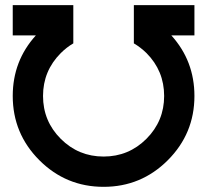

<svg xmlns="http://www.w3.org/2000/svg" viewBox="-20 -723 802 743"><path d="M118.7 -585.9H29.3V-703.1H263.7V-555.2Q237.8 -540 215.3 -517.6Q146.5 -448.7 146.5 -351.6Q146.5 -254.4 215.1 -185.8Q283.7 -117.2 380.9 -117.2Q478 -117.2 546.6 -185.8Q615.2 -254.4 615.2 -351.6Q615.2 -448.7 546.9 -517.6Q523.9 -540 498 -555.2V-703.1H732.4V-585.9H643.1Q732.4 -487.3 732.4 -351.6Q732.4 -206.1 629.4 -103Q526.4 0 380.9 0Q235.4 0 132.3 -103Q29.3 -206.1 29.3 -351.6Q29.3 -487.3 118.7 -585.9Z"/></svg>

Font: Gerhaus
Style: Regular
Weight: 400
Designer: GGBotNet
Foundry: GGBotNet
Version: 1.01